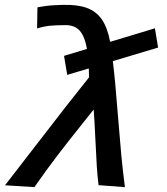

<svg xmlns="http://www.w3.org/2000/svg" viewBox="-64 -763 684 787"><path d="M292.5 -562.5Q283 -615 262.5 -637.5Q242 -660 205 -660Q166.5 -660 141.2 -657.5Q116 -655 88 -646.5L89.5 -733Q123 -739 141.2 -740.5Q159.5 -742 194.5 -743Q254 -744.5 292.2 -730.5Q330.5 -716.5 353.5 -683.2Q376.5 -650 387.5 -591.5L571 -647L584 -568L398.5 -512.5Q408 -436.5 419 -293.5Q427.5 -187.5 433.2 -126.8Q439 -66 448 4L340 -4Q335.5 -39.5 332.8 -81.2Q330 -123 327 -191Q323 -277 320 -314L276.5 -259.5Q214.5 -182 170.5 -124.5Q126.5 -67 77 4L-43.5 -3.5Q3 -63 89.5 -175.5Q221.5 -347.5 301 -446L300 -482.5L211.5 -456L198.5 -534Z"/></svg>

Font: JuliaMono BoldItalic
Style: Regular
Weight: 700
Italic angle: -9°
Monospace: yes
Designer: cormullion
Foundry: corm
Version: Version 0.049; ttfautohint (v1.8.4)